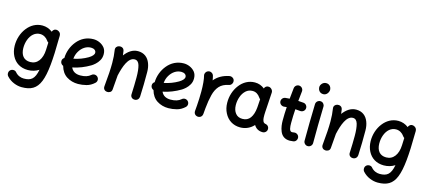

<svg xmlns="http://www.w3.org/2000/svg" viewBox="-70 -1450 5366 2403"><g transform="rotate(15 2613.5 -249.0)"><path d="M486.3 -537.1C474.1 -537.6 463.9 -533.2 455.6 -524.9C447.3 -518.1 441.4 -509.3 439 -498.5C399.4 -528.8 355.5 -543.9 307.6 -543.9C227.5 -543.9 159.2 -504.4 110.8 -441.4C62 -378.4 34.7 -295.4 36.1 -209C37.1 -160.6 47.4 -117.2 66.9 -79.6C105.5 -3.4 176.8 42 272.5 42C325.7 42 374.5 26.9 414.1 1C390.6 126.5 342.8 158.2 250.5 158.2C212.9 158.2 169.9 143.1 138.7 105.5C129.4 94.2 117.2 88.9 101.1 88.4C85 87.9 70.8 93.3 59.6 104.5C49.3 114.7 43.9 127.4 43.9 143.1C43.5 158.2 48.3 171.9 58.6 183.1C84.5 211.4 114.7 232.9 150.4 247.6C185.5 262.2 220.2 269.5 253.9 269.5C488.8 269.5 543 118.2 547.9 -442.9L548.8 -474.1C549.3 -479 548.8 -483.9 547.4 -488.8C544.9 -506.3 534.7 -520 516.6 -529.8C510.3 -533.2 503.4 -535.6 496.1 -536.6C493.2 -537.1 490.2 -537.1 487.8 -537.1ZM275.4 -62.5C190.9 -62.5 149.9 -119.6 147.9 -207.5C147.5 -246.6 153.3 -283.2 166 -317.9C191.4 -386.7 241.2 -433.6 307.1 -433.6C350.6 -433.6 389.2 -409.7 412.1 -376C417 -367.7 423.8 -361.3 432.6 -356L428.7 -261.2C426.3 -201.2 411.6 -152.8 384.8 -116.7C357.4 -80.6 320.8 -62.5 275.4 -62.5Z M1132.8 -22.9C1144 -33.2 1150.4 -45.9 1151.4 -61.5C1151.9 -76.7 1147 -89.8 1136.7 -101.1C1116.7 -123.5 1081.1 -125.5 1058.6 -105C1026.9 -76.7 982.4 -62.5 924.3 -62.5C863.8 -62.5 823.2 -85.9 802.2 -132.8C881.3 -148.9 957 -178.7 1029.8 -222.2C1042 -229.5 1056.6 -240.7 1074.2 -256.3C1091.3 -271.5 1106.9 -291 1120.1 -314C1133.3 -336.9 1140.1 -363.3 1140.1 -393.1C1140.1 -426.8 1131.3 -455.1 1113.8 -477.5C1078.1 -522 1021 -543.9 969.7 -543.9C881.3 -543.9 809.1 -504.4 758.3 -442.4C707 -380.4 678.2 -301.8 676.3 -222.2C657.7 -210.4 648.9 -193.8 650.4 -171.9C651.9 -148.9 667.5 -130.4 687.5 -123C703.6 -64 733.4 -21 776.9 6.8C820.3 34.2 869.1 47.9 924.3 47.9C959.5 47.9 995.1 43 1031.7 33.7C1068.4 24.4 1102.1 5.4 1132.8 -22.9ZM966.8 -433.6C1004.4 -433.6 1032.7 -415 1032.7 -384.3C1032.7 -360.4 1011.2 -335.4 968.8 -310.1C914.6 -278.3 853.5 -255.4 787.6 -242.2C790.5 -277.8 800.8 -310.1 817.9 -338.9C852.1 -397 906.2 -433.6 966.8 -433.6Z M1252.4 -9.3C1249 26.4 1273.9 46.9 1300.8 49.3C1314.9 50.8 1328.6 47.4 1341.3 39.6C1354 31.7 1360.8 19 1362.3 1.5C1368.7 -70.8 1374 -131.3 1377.4 -184.6L1377.9 -186C1405.3 -306.2 1449.2 -433.1 1532.2 -433.1C1563 -433.1 1584 -414.1 1595.2 -376C1606.4 -337.4 1611.8 -285.6 1611.8 -220.7C1611.8 -152.3 1609.9 -82 1606 0.5C1604.5 29.3 1625 54.7 1660.6 54.7C1695.3 54.7 1715.8 27.8 1717.3 0.5C1723.1 -108.9 1723.6 -215.8 1723.6 -319.3C1723.6 -360.4 1717.3 -397.9 1704.1 -432.1C1678.2 -500 1626 -543.5 1545.9 -543.5C1475.6 -543.5 1419.4 -501 1376 -442.4C1374 -460.4 1371.6 -478.5 1368.7 -497.6C1365.2 -516.1 1356.9 -528.8 1342.8 -536.1C1328.6 -543 1314 -544.4 1299.8 -541C1274.9 -535.2 1253.4 -514.2 1259.3 -480.5C1267.6 -427.7 1271.5 -378.4 1271.5 -315.9C1271.5 -278.8 1270 -235.8 1267.1 -187C1263.7 -138.2 1258.8 -79.1 1252.4 -9.3Z M2303.2 -22.9C2314.5 -33.2 2320.8 -45.9 2321.8 -61.5C2322.3 -76.7 2317.4 -89.8 2307.1 -101.1C2287.1 -123.5 2251.5 -125.5 2229 -105C2197.3 -76.7 2152.8 -62.5 2094.7 -62.5C2034.2 -62.5 1993.7 -85.9 1972.7 -132.8C2051.8 -148.9 2127.4 -178.7 2200.2 -222.2C2212.4 -229.5 2227.1 -240.7 2244.6 -256.3C2261.7 -271.5 2277.3 -291 2290.5 -314C2303.7 -336.9 2310.5 -363.3 2310.5 -393.1C2310.5 -426.8 2301.8 -455.1 2284.2 -477.5C2248.5 -522 2191.4 -543.9 2140.1 -543.9C2051.8 -543.9 1979.5 -504.4 1928.7 -442.4C1877.4 -380.4 1848.6 -301.8 1846.7 -222.2C1828.1 -210.4 1819.3 -193.8 1820.8 -171.9C1822.3 -148.9 1837.9 -130.4 1857.9 -123C1874 -64 1903.8 -21 1947.3 6.8C1990.7 34.2 2039.6 47.9 2094.7 47.9C2129.9 47.9 2165.5 43 2202.1 33.7C2238.8 24.4 2272.5 5.4 2303.2 -22.9ZM2137.2 -433.6C2174.8 -433.6 2203.1 -415 2203.1 -384.3C2203.1 -360.4 2181.6 -335.4 2139.2 -310.1C2085 -278.3 2023.9 -255.4 1958 -242.2C1960.9 -277.8 1971.2 -310.1 1988.3 -338.9C2022.5 -397 2076.7 -433.6 2137.2 -433.6Z M2477.5 55.2C2482.9 55.7 2487.8 55.7 2493.2 54.7C2493.7 54.7 2493.7 54.7 2494.1 54.2H2495.1C2513.7 50.3 2526.9 39.6 2534.2 21.5C2534.2 21 2534.2 21 2534.7 20.5V19.5C2536.6 15.1 2537.6 10.3 2538.1 5.4C2540.5 -18.6 2543 -44.4 2544.9 -72.3C2551.3 -139.2 2561 -197.8 2573.7 -247.6C2585.9 -296.9 2606 -337.4 2633.8 -368.2C2661.6 -398.9 2701.2 -418.9 2752.9 -429.2C2768.1 -431.6 2779.8 -439.5 2788.1 -452.6C2796.4 -465.8 2799.3 -479.5 2796.9 -494.6C2794.4 -509.8 2786.6 -521.5 2773.4 -529.8C2760.3 -538.1 2746.6 -541 2731.4 -538.6C2645 -521.5 2584.5 -483.9 2541.5 -431.6C2538.1 -453.6 2534.2 -473.1 2529.3 -490.2C2524.9 -504.4 2516.1 -515.6 2502.4 -522.9C2488.8 -530.3 2474.6 -531.7 2460.4 -527.3C2446.3 -522.9 2435.1 -514.2 2427.7 -500.5C2420.4 -486.8 2418.5 -472.7 2422.9 -458.5C2428.2 -439.9 2432.6 -412.6 2436 -376.5C2439.5 -339.8 2440.9 -301.3 2440.9 -259.8C2440.9 -197.3 2438 -131.3 2433.6 -74.7C2431.6 -52.7 2430.2 -31.2 2428.2 -9.8C2427.7 -8.3 2427.7 -6.8 2427.7 -5.4C2427.2 0 2427.2 4.9 2428.2 10.3C2428.2 10.7 2428.2 10.7 2428.7 11.2V12.2C2432.6 30.8 2443.4 43.9 2461.4 51.3C2461.9 51.3 2461.9 51.3 2462.4 51.8H2463.4C2467.8 53.7 2472.7 54.7 2477.5 55.2Z M3312.5 33.2C3327.6 33.2 3340.8 27.8 3352.1 17.1C3363.3 5.9 3368.7 -6.8 3368.2 -22C3368.2 -54.7 3348.6 -68.4 3329.6 -74.7C3309.6 -77.1 3296.9 -85 3290.5 -98.1C3284.2 -111.3 3280.3 -126.5 3279.3 -143.6C3277.8 -163.6 3278.3 -199.7 3280.3 -227.1C3280.8 -233.4 3281.2 -239.3 3281.7 -245.6L3295.9 -474.1C3296.9 -488.8 3292.5 -502.4 3282.2 -514.6C3272 -526.9 3258.8 -534.2 3243.7 -536.6C3216.8 -540 3192.9 -524.4 3186.5 -499.5C3149.9 -528.3 3109.9 -543.9 3061.5 -543.9C2981 -543.9 2912.6 -504.4 2864.3 -440.9C2815.4 -377.4 2788.6 -294.9 2790 -209C2790.5 -160.6 2800.8 -116.7 2820.8 -78.1C2859.9 0 2932.1 47.9 3024.4 47.9C3095.2 47.9 3155.3 19 3199.7 -29.8C3222.7 9.3 3259.3 33.2 3312.5 33.2ZM3025.4 -62.5C2986.3 -62.5 2956.1 -75.7 2935.1 -102.5C2913.6 -128.9 2902.3 -164.1 2901.4 -207.5C2900.9 -246.1 2906.7 -282.2 2919.4 -316.9C2931.6 -351.6 2950.2 -379.4 2974.1 -401.4C2998 -422.9 3026.9 -433.6 3060.5 -433.6C3103 -433.6 3136.2 -411.1 3159.7 -376C3164.1 -368.7 3169.4 -362.8 3176.8 -357.9L3170.4 -261.2C3170.4 -259.8 3170.4 -257.8 3169.9 -256.3C3169.4 -254.9 3169.4 -252.9 3169.4 -251C3169.4 -248.5 3169.4 -246.1 3168.9 -243.7C3163.6 -188 3149.4 -144 3126 -111.3C3102.5 -78.6 3068.8 -62.5 3025.4 -62.5Z M3761.2 -393.6C3763.2 -408.7 3759.3 -422.4 3750 -434.6C3740.7 -446.8 3728.5 -453.6 3713.4 -455.6C3691.4 -458 3668 -460 3643.6 -460.9C3647.5 -503.4 3651.9 -544.9 3657.2 -587.4C3660.6 -617.2 3639.2 -645 3608.4 -648.9C3578.6 -652.3 3550.8 -630.9 3546.9 -600.1C3541.5 -553.7 3536.6 -506.8 3532.2 -460C3513.7 -459 3495.1 -457.5 3477.1 -455.6C3447.3 -451.7 3425.3 -424.3 3428.7 -393.6C3430.7 -378.4 3438 -366.2 3450.2 -356.9C3462.4 -347.7 3475.6 -343.8 3490.7 -345.2C3501.5 -346.7 3512.7 -347.7 3523.9 -348.6C3520 -290.5 3518.1 -232.4 3518.1 -173.3C3518.1 -134.8 3522.5 -81.1 3542.5 -34.2C3562.5 13.2 3600.6 47.9 3668.5 47.9C3682.6 47.9 3698.7 46.4 3714.8 43.9C3730 41.5 3741.7 33.7 3750.5 21C3758.8 7.8 3761.7 -5.9 3759.3 -21C3756.8 -35.6 3749 -47.4 3736.3 -56.2C3723.6 -64.9 3710 -67.9 3694.8 -65.4C3685.1 -63.5 3676.3 -62.5 3668.5 -62.5C3632.3 -62.5 3628.4 -118.2 3628.4 -173.3C3628.4 -232.4 3630.9 -292 3634.8 -350.6C3657.7 -349.6 3679.2 -347.7 3699.2 -345.2C3714.4 -343.8 3728 -347.7 3740.2 -356.9C3752.4 -366.2 3759.3 -378.4 3761.2 -393.6Z M3852.1 -694.8C3852.1 -669.9 3868.7 -623 3922.9 -623C3968.3 -623 3992.7 -668 3992.7 -698.2C3992.7 -723.1 3974.6 -766.6 3925.3 -766.6C3905.3 -766.6 3887.7 -759.3 3873.5 -744.6C3859.4 -729.5 3852.1 -712.9 3852.1 -694.8ZM3913.6 -529.3H3911.1C3883.3 -529.3 3857.4 -507.3 3856 -476.6C3851.1 -360.8 3848.6 -101.6 3848.6 0C3848.6 15.1 3854 27.8 3865.2 39.1C3876 49.8 3888.7 55.2 3903.8 55.2C3918.9 55.2 3932.1 49.8 3943.4 39.1C3954.1 27.8 3959.5 15.1 3959.5 0C3959.5 -101.1 3961.4 -360.4 3966.3 -471.7V-474.6C3966.3 -488.8 3961.4 -501 3951.7 -512.2C3941.4 -523.4 3928.7 -528.8 3913.6 -529.3Z M4080.1 -9.3C4076.7 26.4 4101.6 46.9 4128.4 49.3C4142.6 50.8 4156.2 47.4 4168.9 39.6C4181.6 31.7 4188.5 19 4189.9 1.5C4196.3 -70.8 4201.7 -131.3 4205.1 -184.6L4205.6 -186C4232.9 -306.2 4276.9 -433.1 4359.9 -433.1C4390.6 -433.1 4411.6 -414.1 4422.9 -376C4434.1 -337.4 4439.5 -285.6 4439.5 -220.7C4439.5 -152.3 4437.5 -82 4433.6 0.5C4432.1 29.3 4452.6 54.7 4488.3 54.7C4522.9 54.7 4543.5 27.8 4544.9 0.5C4550.8 -108.9 4551.3 -215.8 4551.3 -319.3C4551.3 -360.4 4544.9 -397.9 4531.7 -432.1C4505.9 -500 4453.6 -543.5 4373.5 -543.5C4303.2 -543.5 4247.1 -501 4203.6 -442.4C4201.7 -460.4 4199.2 -478.5 4196.3 -497.6C4192.9 -516.1 4184.6 -528.8 4170.4 -536.1C4156.2 -543 4141.6 -544.4 4127.4 -541C4102.5 -535.2 4081.1 -514.2 4086.9 -480.5C4095.2 -427.7 4099.1 -378.4 4099.1 -315.9C4099.1 -278.8 4097.7 -235.8 4094.7 -187C4091.3 -138.2 4086.4 -79.1 4080.1 -9.3Z M5098.6 -537.1C5086.4 -537.6 5076.2 -533.2 5067.9 -524.9C5059.6 -518.1 5053.7 -509.3 5051.3 -498.5C5011.7 -528.8 4967.8 -543.9 4919.9 -543.9C4839.8 -543.9 4771.5 -504.4 4723.1 -441.4C4674.3 -378.4 4647 -295.4 4648.4 -209C4649.4 -160.6 4659.7 -117.2 4679.2 -79.6C4717.8 -3.4 4789.1 42 4884.8 42C4938 42 4986.8 26.9 5026.4 1C5002.9 126.5 4955.1 158.2 4862.8 158.2C4825.2 158.2 4782.2 143.1 4751 105.5C4741.7 94.2 4729.5 88.9 4713.4 88.4C4697.3 87.9 4683.1 93.3 4671.9 104.5C4661.6 114.7 4656.2 127.4 4656.2 143.1C4655.8 158.2 4660.6 171.9 4670.9 183.1C4696.8 211.4 4727.1 232.9 4762.7 247.6C4797.9 262.2 4832.5 269.5 4866.2 269.5C5101.1 269.5 5155.3 118.2 5160.2 -442.9L5161.1 -474.1C5161.6 -479 5161.1 -483.9 5159.7 -488.8C5157.2 -506.3 5147 -520 5128.9 -529.8C5122.6 -533.2 5115.7 -535.6 5108.4 -536.6C5105.5 -537.1 5102.5 -537.1 5100.1 -537.1ZM4887.7 -62.5C4803.2 -62.5 4762.2 -119.6 4760.3 -207.5C4759.8 -246.6 4765.6 -283.2 4778.3 -317.9C4803.7 -386.7 4853.5 -433.6 4919.4 -433.6C4962.9 -433.6 5001.5 -409.7 5024.4 -376C5029.3 -367.7 5036.1 -361.3 5044.9 -356L5041 -261.2C5038.6 -201.2 5023.9 -152.8 4997.1 -116.7C4969.7 -80.6 4933.1 -62.5 4887.7 -62.5Z"/></g></svg>

Font: Mikhak SemiBold
Style: Regular
Weight: 600
Designer: Amin Abedi
Version: Version 3.2